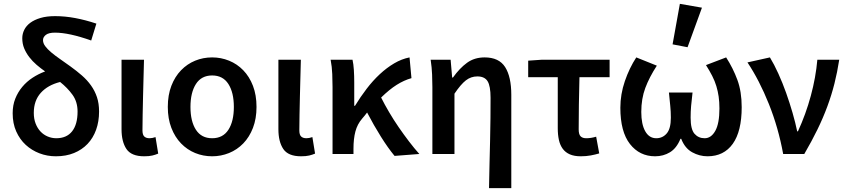

<svg xmlns="http://www.w3.org/2000/svg" viewBox="-20 -802 4410 1000"><path d="M271 12Q226 12 185.5 -3.5Q145 -19 114 -47.5Q83 -76 64.5 -117.5Q46 -159 46 -212Q46 -254 59.5 -288Q73 -322 96 -349.5Q119 -377 149.5 -397Q180 -417 215 -430Q192 -446 170.5 -464.5Q149 -483 132.5 -504.5Q116 -526 106 -550Q96 -574 96 -603Q96 -626 106.5 -647Q117 -668 138 -683.5Q159 -699 191 -708.5Q223 -718 267 -718Q318 -718 371.5 -708Q425 -698 482 -679L455 -591Q340 -632 266 -632Q234 -632 219 -620.5Q204 -609 204 -593Q204 -577 215.5 -561.5Q227 -546 246.5 -529.5Q266 -513 292 -495Q318 -477 347 -456Q379 -433 406.5 -409Q434 -385 454 -357Q474 -329 485 -296Q496 -263 496 -221Q496 -169 480.5 -126Q465 -83 436 -52.5Q407 -22 365.5 -5Q324 12 271 12ZM273 -82Q327 -82 355.5 -118Q384 -154 384 -221Q384 -272 357.5 -308.5Q331 -345 293 -375Q229 -359 192.5 -318.5Q156 -278 156 -214Q156 -183 165.5 -158.5Q175 -134 191 -117Q207 -100 228.5 -91Q250 -82 273 -82Z M731 12Q664 12 638.5 -26Q613 -64 613 -129V-491H730Q729 -445 727.5 -395.5Q726 -346 725 -298Q724 -250 723 -205Q722 -160 722 -123Q722 -100 731.5 -91Q741 -82 759 -82Q773 -82 790 -88L804 -2Q790 4 773.5 8Q757 12 731 12Z M1085 12Q1038 12 996.5 -5Q955 -22 923 -55Q891 -88 872.5 -136Q854 -184 854 -245Q854 -307 872.5 -355Q891 -403 923 -436Q955 -469 996.5 -486Q1038 -503 1085 -503Q1131 -503 1173 -486Q1215 -469 1247 -436Q1279 -403 1297.5 -355Q1316 -307 1316 -245Q1316 -184 1297.5 -136Q1279 -88 1247 -55Q1215 -22 1173 -5Q1131 12 1085 12ZM1085 -82Q1141 -82 1169.5 -126Q1198 -170 1198 -245Q1198 -320 1169.5 -364.5Q1141 -409 1085 -409Q1029 -409 1000.5 -364.5Q972 -320 972 -245Q972 -170 1000.5 -126Q1029 -82 1085 -82Z M1548 12Q1481 12 1455.5 -26Q1430 -64 1430 -129V-491H1547Q1546 -445 1544.5 -395.5Q1543 -346 1542 -298Q1541 -250 1540 -205Q1539 -160 1539 -123Q1539 -100 1548.5 -91Q1558 -82 1576 -82Q1590 -82 1607 -88L1621 -2Q1607 4 1590.5 8Q1574 12 1548 12Z M2035 10Q2001 -31 1964 -90Q1927 -149 1892 -216Q1886 -208 1879.5 -200Q1873 -192 1866 -184Q1841 -155 1831 -117Q1821 -79 1821 -27V0H1712V-348Q1712 -377 1710.5 -416Q1709 -455 1702 -491H1816Q1821 -469 1823 -438Q1825 -407 1825 -373V-251H1829Q1857 -297 1889.5 -339.5Q1922 -382 1958 -415.5Q1994 -449 2033 -472Q2072 -495 2113 -503L2123 -395Q2084 -384 2046 -360Q2008 -336 1965 -294Q1983 -258 2006.5 -218Q2030 -178 2056.5 -139.5Q2083 -101 2110.5 -65Q2138 -29 2164 0Z M2527 178Q2528 119 2529.5 56Q2531 -7 2532.5 -68.5Q2534 -130 2534.5 -187.5Q2535 -245 2535 -293Q2535 -354 2519.5 -379Q2504 -404 2466 -404Q2433 -404 2406.5 -383.5Q2380 -363 2347 -314V0H2232V-348Q2232 -377 2230.5 -414Q2229 -451 2223 -491H2327L2335 -398H2339Q2374 -447 2412.5 -475Q2451 -503 2504 -503Q2579 -503 2611 -452.5Q2643 -402 2643 -308V178Z M3005 12Q2971 12 2948 2Q2925 -8 2911 -27Q2897 -46 2891 -73Q2885 -100 2885 -134V-400H2731V-486L2803 -491H3155V-400H2998Q2996 -326 2995 -256.5Q2994 -187 2994 -128Q2994 -102 3004 -92Q3014 -82 3033 -82Q3046 -82 3058.5 -84Q3071 -86 3085 -90L3101 -3Q3081 3 3057 7.5Q3033 12 3005 12Z M3392 12Q3311 12 3261 -52Q3211 -116 3211 -241Q3211 -311 3234.5 -379.5Q3258 -448 3294 -503L3401 -460Q3362 -400 3341 -344Q3320 -288 3320 -219Q3320 -155 3340.5 -118.5Q3361 -82 3398 -82Q3431 -82 3452.5 -107Q3474 -132 3474 -189Q3474 -221 3471 -250Q3468 -279 3464 -320H3587Q3582 -279 3579.5 -250Q3577 -221 3577 -189Q3577 -128 3597.5 -105Q3618 -82 3650 -82Q3684 -82 3705.5 -120.5Q3727 -159 3727 -237Q3727 -271 3723 -299Q3719 -327 3711 -353.5Q3703 -380 3689.5 -406.5Q3676 -433 3657 -463L3762 -503Q3798 -447 3820.5 -386Q3843 -325 3843 -244Q3843 -118 3796.5 -53Q3750 12 3665 12Q3623 12 3585 -9Q3547 -30 3528 -79H3524Q3504 -30 3469.5 -9Q3435 12 3392 12ZM3483 -571 3521 -782 3636 -762 3561 -556Z M4059 0Q4034 -137 3984.5 -260.5Q3935 -384 3873 -477L3990 -503Q4012 -467 4034 -418.5Q4056 -370 4074.5 -318Q4093 -266 4108 -214Q4123 -162 4132 -118H4136Q4177 -207 4203 -303Q4229 -399 4237 -491H4351Q4341 -426 4326 -366.5Q4311 -307 4289 -247.5Q4267 -188 4237.5 -127.5Q4208 -67 4169 0Z"/></svg>

Font: TT Toshiba Sans Medium
Style: Regular
Weight: 500
Designer: Paul D. Hunt
Foundry: Toshiba Corporation
Version: Version 2.020;PS 2.000;hotconv 1.0.86;makeotf.lib2.5.63406